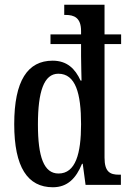

<svg xmlns="http://www.w3.org/2000/svg" viewBox="-20 -780 544 810"><path d="M203 10C265 10 301 -28 326 -89H329L341 0H490V-43H482C444 -43 421 -55 421 -115V-594H491V-635H421V-760H251V-717H257C292 -717 322 -706 322 -649V-635H193V-594H322V-543C322 -511 324 -448 324 -440H320C297 -490 263 -524 202 -524C97 -524 40 -440 40 -256C40 -74 97 10 203 10ZM227 -48C165 -48 140 -118 140 -255C140 -393 165 -469 226 -469C299 -469 322 -386 322 -256C322 -132 299 -48 227 -48Z"/></svg>

Font: Noto Serif Bengali ExtraCondensed Medium
Style: Regular
Weight: 500
Width: 2
Designer: Juan Bruce, Universal Thirst, Indian Type Foundry and the Monotype Design Team.
Foundry: Monotype Imaging Inc.
Version: Version 2.003